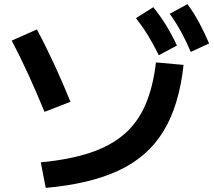

<svg xmlns="http://www.w3.org/2000/svg" viewBox="-20 -875 1040 932"><path d="M178 -87Q315 -100 414.5 -132.5Q514 -165 580.5 -221.5Q647 -278 685 -364.5Q723 -451 737 -572L871 -560Q850 -364 774 -239Q698 -114 557.5 -48Q417 18 202 37ZM196 -332Q161 -418 121 -506Q81 -594 37 -678L159 -732Q203 -650 244.5 -560Q286 -470 322 -381ZM751 -607Q724 -661 698 -703.5Q672 -746 640 -787L724 -840Q759 -797 786.5 -752Q814 -707 839 -654ZM906 -623Q882 -679 858 -722.5Q834 -766 804 -808L890 -855Q922 -811 947 -764.5Q972 -718 995 -664Z"/></svg>

Font: M PLUS 1 Code
Style: Regular
Weight: 400
Designer: Coji Morishita
Foundry: UNDERFOREST DESIGN
Version: Version 1.005